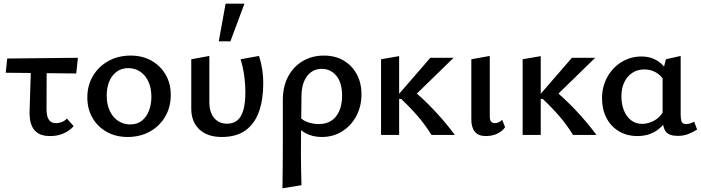

<svg xmlns="http://www.w3.org/2000/svg" viewBox="-20 -731 3796 1040"><path d="M11 -337 19 -414 402 -418 393 -333ZM140 -121 149 -410H233L232 -137Q232 -125 235 -107.5Q238 -90 249 -77Q260 -64 284 -64Q299 -64 315 -70Q331 -76 342 -89L379 -48Q360 -25 327 -9.5Q294 6 252 6Q212 6 189 -7.5Q166 -21 155.5 -42.5Q145 -64 142.5 -85Q140 -106 140 -121Z M671 11Q608 11 558.5 -16.5Q509 -44 481 -92.5Q453 -141 453 -203Q453 -269 484 -320.5Q515 -372 568 -401Q621 -430 688 -430Q751 -430 800 -402.5Q849 -375 877 -327Q905 -279 905 -217Q905 -151 875 -99.5Q845 -48 792 -18.5Q739 11 671 11ZM685 -57Q724 -57 749.5 -78Q775 -99 787.5 -133Q800 -167 800 -206Q800 -255 783.5 -290Q767 -325 738.5 -343.5Q710 -362 674 -362Q637 -362 610.5 -341.5Q584 -321 571 -288Q558 -255 558 -214Q558 -165 575 -129.5Q592 -94 621 -75.5Q650 -57 685 -57Z M1181 11Q1104 11 1060 -30Q1016 -71 1016 -143V-410L1114 -428V-178Q1114 -123 1140 -92Q1166 -61 1210 -61Q1245 -61 1267 -80.5Q1289 -100 1299 -138Q1309 -176 1309 -230Q1309 -277 1302.5 -323Q1296 -369 1283 -410L1383 -428Q1395 -391 1400.5 -354.5Q1406 -318 1406 -280Q1406 -191 1382.5 -125.5Q1359 -60 1309.5 -24.5Q1260 11 1181 11ZM1165 -507 1202 -711H1304L1228 -507Z M1510 289Q1511 227 1511.5 165.5Q1512 104 1512 44Q1512 -16 1512 -74.5Q1512 -133 1512 -189Q1512 -263 1541 -317Q1570 -371 1620.5 -400.5Q1671 -430 1734 -430Q1796 -430 1841.5 -403Q1887 -376 1912.5 -329Q1938 -282 1938 -220Q1938 -155 1910 -102.5Q1882 -50 1833.5 -19.5Q1785 11 1723 11Q1673 11 1634.5 -10Q1596 -31 1579 -66L1604 -97Q1620 -78 1649 -68.5Q1678 -59 1706 -59Q1748 -59 1776 -78Q1804 -97 1818.5 -131.5Q1833 -166 1833 -212Q1833 -283 1802 -320.5Q1771 -358 1723 -358Q1689 -358 1664.5 -340Q1640 -322 1626.5 -289Q1613 -256 1613 -208Q1612 -137 1611.5 -81Q1611 -25 1610.5 21Q1610 67 1610 108Q1610 149 1611 188.5Q1612 228 1613 272Z M2317 0Q2284 -54 2243 -101.5Q2202 -149 2153 -195H2135V-215L2311 -418H2437L2202 -189V-255Q2270 -199 2330.5 -135Q2391 -71 2444 0ZM2044 0V-410L2142 -427V0Z M2611 6Q2572 6 2552.5 -17Q2533 -40 2533 -84V-410L2633 -428V-100Q2633 -82 2639.5 -73Q2646 -64 2661 -64Q2671 -64 2681.5 -69Q2692 -74 2700 -82L2716 -42Q2702 -21 2674.5 -7.5Q2647 6 2611 6Z M3084 0Q3051 -54 3010 -101.5Q2969 -149 2920 -195H2902V-215L3078 -418H3204L2969 -189V-255Q3037 -199 3097.5 -135Q3158 -71 3211 0ZM2811 0V-410L2909 -427V0Z M3433 6Q3375 6 3331.5 -20.5Q3288 -47 3264.5 -93Q3241 -139 3241 -198Q3241 -263 3270 -314.5Q3299 -366 3347.5 -395.5Q3396 -425 3455 -425Q3492 -425 3521.5 -412Q3551 -399 3572 -376Q3593 -353 3604 -320L3580 -290Q3561 -323 3532.5 -339Q3504 -355 3470 -355Q3433 -355 3405 -336.5Q3377 -318 3361.5 -285.5Q3346 -253 3346 -209Q3346 -167 3359.5 -133Q3373 -99 3398.5 -79.5Q3424 -60 3459 -60Q3489 -60 3521.5 -76.5Q3554 -93 3578 -134L3613 -115Q3591 -74 3564.5 -47Q3538 -20 3505 -7Q3472 6 3433 6ZM3652 5Q3604 5 3586.5 -18Q3569 -41 3569 -91V-339L3587 -410L3667 -428V-110Q3667 -88 3671.5 -73.5Q3676 -59 3698 -59Q3706 -59 3717 -62Q3728 -65 3740 -72L3756 -29Q3733 -15 3708 -5Q3683 5 3652 5Z"/></svg>

Font: Ysabeau Infant SemiBold
Style: Regular
Weight: 600
Designer: Christian Thalmann (Catharsis Fonts)
Version: Version 2.002; featfreeze: ss01,ss02,lnum